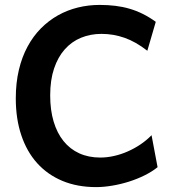

<svg xmlns="http://www.w3.org/2000/svg" viewBox="-20 -745 716 777"><path d="M617.7 -68.4Q595.2 -50.3 565.2 -35.4Q535.2 -20.5 502 -10Q468.8 0.5 434.3 6.3Q399.9 12.2 368.7 12.2Q293 12.2 232.7 -12.9Q172.4 -38.1 130.4 -84.7Q88.4 -131.3 66.2 -197.8Q43.9 -264.2 43.9 -346.7Q43.9 -409.7 56.4 -462.2Q68.8 -514.6 91.6 -556.6Q114.3 -598.6 145.5 -630.1Q176.8 -661.6 214.6 -682.9Q252.4 -704.1 295.2 -714.6Q337.9 -725.1 383.3 -725.1Q417 -725.1 446.8 -721.4Q476.6 -717.8 504.2 -709.7Q531.7 -701.7 557.9 -688.7Q584 -675.8 610.4 -656.7L576.2 -539.6Q529.3 -576.2 484.1 -592Q439 -607.9 390.6 -607.9Q346.2 -607.9 308.1 -592.3Q270 -576.7 242.2 -545.4Q214.4 -514.2 198.7 -467.5Q183.1 -420.9 183.1 -358.9Q183.1 -299.8 197 -253.2Q210.9 -206.5 237.1 -174.1Q263.2 -141.6 300.8 -124.5Q338.4 -107.4 385.7 -107.4Q413.1 -107.4 441.4 -113.8Q469.7 -120.1 496.8 -132.1Q523.9 -144 548.6 -160.6Q573.2 -177.2 593.3 -197.8Z"/></svg>

Font: Andika New Basic
Style: Bold
Weight: 700
Designer: Victor Gaultney, Annie Olsen, Pablo Ugerman
Foundry: SIL International
Version: Version 5.500; ttfautohint (v1.8.3)